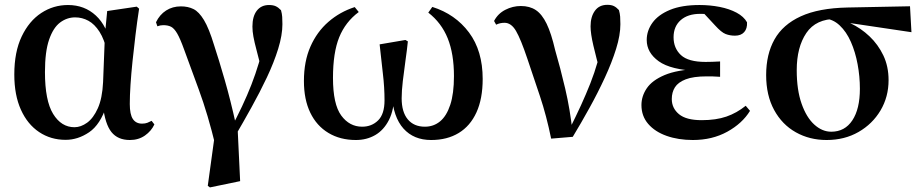

<svg xmlns="http://www.w3.org/2000/svg" viewBox="-20 -573 3878 808"><path d="M256.3 15.5Q193.6 15.5 144.7 -17.2Q95.7 -49.9 68 -111.3Q40.2 -172.8 40.2 -259.4Q40.2 -354.6 71.3 -419.6Q102.3 -484.6 153.6 -518.3Q204.8 -551.9 266.1 -551.9Q335.7 -551.9 383.5 -507.5Q431.3 -463.2 446 -381.8H452.5L431.2 -353.7Q419.2 -407.4 398.7 -439.4Q378.2 -471.4 352 -485.7Q325.8 -499.9 296.4 -499.9Q261.7 -499.9 232.8 -478.2Q204 -456.5 186.6 -406.1Q169.2 -355.7 169.2 -269.8Q169.2 -149.6 203.6 -93.6Q238.1 -37.6 293.5 -37.6Q320.2 -37.6 346.6 -56.6Q372.9 -75.6 391.7 -117.3Q410.5 -159.1 413.8 -227.4L421.6 -428L431.1 -526.6L555.4 -545L565.4 -536.5Q556.9 -481.4 550.1 -424.9Q543.2 -368.4 537.7 -315.4Q532.2 -262.4 529.2 -216.4Q526.2 -170.4 526.2 -135.4Q526.2 -91.4 539.2 -72.1Q552.2 -52.7 577.7 -52.7Q590.9 -52.7 600.2 -56.3Q609.5 -60 618 -64.5L629.7 -49.4Q617 -21.7 590 -2.7Q563 16.2 526.5 16.2Q475.9 16.2 449.1 -17.1Q422.3 -50.5 413.4 -127.3L428.4 -128.7Q402.2 -48.4 355 -16.4Q307.8 15.5 256.3 15.5Z M854.4 208.9 888.7 -41 887.8 44.3Q854.8 -92.4 816.8 -195.4Q778.8 -298.3 754.5 -365.4Q738 -411 725.5 -432.4Q713 -453.7 699.9 -460.4Q686.8 -467.1 667.1 -467.1Q654.4 -467.1 642.3 -462.3L636.5 -479.4Q651.9 -511.4 679 -528.8Q706.2 -546.2 741.3 -546.2Q771.3 -546.2 794.3 -534.8Q817.3 -523.5 838.4 -488.5Q859.6 -453.4 880.8 -383.5Q900.8 -323 925.8 -236.2Q950.8 -149.4 972.6 -49.8L979.3 -47.4L990.6 189.3L863.4 215.7ZM969.2 0.1 948.8 -26.4Q976.4 -78.4 998.4 -125Q1020.4 -171.6 1038 -216.7Q1055.5 -261.7 1069.5 -308.6Q1083.4 -355.5 1094 -407.8L1086.5 -257.3Q1070.3 -322.3 1060.3 -359.4Q1050.4 -396.5 1046.4 -419Q1042.3 -441.4 1042.3 -461.3Q1042.3 -504.2 1060.8 -528.1Q1079.4 -551.9 1112 -551.9Q1129.5 -551.9 1140.6 -546.7Q1151.7 -541.5 1162.6 -530Q1166.8 -514.9 1167.6 -501.9Q1168.5 -489 1168.5 -471.2Q1168.5 -425.4 1150.7 -367.7Q1132.9 -310.1 1103.2 -247.3Q1073.5 -184.6 1038.2 -121.1Q1003 -57.5 969.2 0.1Z M1477.8 16.2Q1411.5 16.2 1362.1 -13.6Q1312.6 -43.3 1285.8 -98.7Q1259 -154.1 1259 -232.3Q1259 -314.8 1286.4 -376.9Q1313.7 -439 1362 -481Q1410.3 -523 1472.8 -543.2L1489.7 -522.4Q1433.7 -480.8 1407.5 -416.2Q1381.3 -351.5 1381.3 -245.3Q1381.3 -134.2 1416 -87Q1450.6 -39.8 1504 -39.8Q1544.3 -39.8 1571.3 -66.4Q1598.2 -93 1598.2 -150.5Q1598.2 -205.9 1591.2 -263.8Q1584.2 -321.7 1577.6 -386.3L1686.2 -404.8L1696.4 -398.8Q1692.9 -363.7 1686.5 -319.1Q1680.1 -274.5 1675.2 -232.1Q1670.3 -189.8 1670.3 -159.4Q1670.3 -101.8 1696 -70.8Q1721.8 -39.8 1768.2 -39.8Q1804.6 -39.8 1831.9 -62.2Q1859.2 -84.6 1874.8 -131.8Q1890.4 -178.9 1890.4 -252.8Q1890.4 -346.1 1864.2 -411.5Q1837.9 -476.9 1782.4 -519.9L1799.3 -543.9Q1896.1 -513.4 1953.7 -436.3Q2011.3 -359.2 2011.3 -240.7Q2011.3 -157.4 1985.1 -100.1Q1959 -42.8 1910.4 -13.3Q1861.8 16.2 1794.3 16.2Q1721.2 16.2 1678 -31.9Q1634.7 -80 1628.6 -175.5H1639.4Q1638.3 -110.2 1616.6 -67.7Q1594.8 -25.2 1558.9 -4.5Q1523 16.2 1477.8 16.2Z M2299.4 10.4Q2280 -85.1 2252.4 -167.9Q2224.8 -250.6 2199.4 -325.6Q2171.6 -408.5 2151.5 -442.8Q2131.4 -477.1 2103.3 -477.1Q2083.9 -477.1 2067.9 -469.1L2059.2 -484.7Q2075.4 -515.8 2106.5 -531.7Q2137.5 -547.7 2171.9 -547.7Q2209.3 -547.7 2235 -530.5Q2260.8 -513.4 2280.4 -473.1Q2300 -432.7 2316.2 -362.4Q2337.9 -288.2 2358.6 -200Q2379.3 -111.8 2389.2 -18.2H2371.1L2378.6 -33.3Q2404.1 -84.4 2425.3 -130.6Q2446.4 -176.8 2464.1 -221.5Q2481.8 -266.3 2495.4 -313.9Q2509 -361.6 2519.6 -415.3L2509.2 -256.3Q2489.1 -330.2 2477.2 -380.8Q2465.3 -431.4 2465.3 -462Q2465.3 -502.5 2483.5 -527.6Q2501.6 -552.7 2536 -552.7Q2552.5 -552.7 2563.3 -547.5Q2574 -542.3 2584.6 -530.7Q2588.8 -516.3 2589.8 -503Q2590.8 -489.8 2590.8 -471.2Q2590.8 -425.1 2572.8 -367.5Q2554.9 -310 2525.5 -246.5Q2496.2 -183 2460.8 -119Q2425.5 -55.1 2390.4 2.8Z M2895.9 16.2Q2834.5 16.2 2785.4 -1.2Q2736.4 -18.5 2707.9 -51.5Q2679.4 -84.5 2679.4 -130.8Q2679.4 -168.4 2702 -201.7Q2724.6 -235 2776.8 -257.1Q2829 -279.1 2917.4 -283.1V-274.3Q2802.6 -278.8 2752.1 -315.2Q2701.6 -351.5 2701.6 -404.7Q2701.6 -443.9 2725.9 -477.5Q2750.2 -511 2799.6 -531.5Q2849.1 -551.9 2924 -551.9Q2968 -551.9 3008.7 -543.9Q3049.5 -535.8 3079.9 -519.6Q3110.3 -503.3 3123.7 -479.2Q3125.2 -452.9 3111.8 -437.9Q3098.4 -422.9 3073.1 -422.9Q3051.6 -422.9 3033.6 -429.9Q3015.7 -436.8 2989.2 -466.1L2926.2 -533.9L2987.5 -534.8L3009.7 -509.1Q2982.5 -511.9 2963.4 -513.3Q2944.2 -514.7 2926.4 -514.7Q2874.6 -514.7 2844.6 -488.3Q2814.6 -461.8 2814.6 -416.3Q2814.6 -370.3 2845.5 -341.3Q2876.5 -312.4 2949.1 -312.4Q2963.8 -312.4 2977.7 -312.9Q2991.7 -313.4 3010.4 -314.4V-249.8Q2987.3 -251.6 2975.5 -251.6Q2963.7 -251.6 2954.3 -251.6Q2897.7 -251.6 2865.6 -239.1Q2833.6 -226.7 2820.3 -205.6Q2807.1 -184.5 2807.1 -156.2Q2807.1 -117.7 2837.4 -92.5Q2867.7 -67.3 2933.1 -67.3Q2993.3 -67.3 3037 -82.4Q3080.6 -97.5 3118.2 -127.9L3136.3 -106.5Q3103.7 -53.4 3040.5 -18.6Q2977.3 16.2 2895.9 16.2Z M3458.5 16.2Q3386.9 16.2 3329.1 -16.3Q3271.3 -48.7 3237.8 -110.2Q3204.2 -171.8 3204.2 -257.1Q3204.2 -344.6 3239.4 -407.2Q3274.5 -469.7 3350 -504.3Q3425.4 -538.9 3546.5 -541.4L3809.6 -546.6L3815.7 -437.5L3527.8 -480.3L3500.9 -493.5Q3413.8 -494 3373.4 -434.2Q3332.9 -374.4 3332.9 -277.8Q3332.9 -194.4 3353.4 -136.5Q3373.8 -78.6 3407 -48.6Q3440.1 -18.7 3478.2 -18.7Q3535.3 -18.7 3567 -66.6Q3598.7 -114.5 3598.7 -199.6Q3598.7 -251.2 3589.1 -302.6Q3579.6 -354.1 3560.8 -396.8Q3542 -439.5 3513.4 -466.3Q3484.8 -493.2 3447.2 -495.5L3468.9 -504.5Q3514.2 -496.4 3558.6 -475.4Q3603 -454.4 3639.1 -420.2Q3675.3 -385.9 3697.4 -339.8Q3719.4 -293.6 3719.4 -235.7Q3719.4 -165.4 3685.5 -108.2Q3651.5 -51.1 3592.8 -17.5Q3534.1 16.2 3458.5 16.2Z"/></svg>

Font: Noto Serif SC ExtraLight
Style: Regular
Weight: 200
Designer: Ryoko NISHIZUKA 西塚涼子 (kana & ideographs); Frank Grießhammer (Latin, Greek & Cyrillic); Wenlong ZHANG 张文龙 (bopomofo); San
Foundry: Adobe
Version: Version 2.002-H1;hotconv 1.1.0;makeotfexe 2.6.0